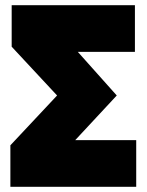

<svg xmlns="http://www.w3.org/2000/svg" viewBox="-20 -720 565 740"><path d="M20 0V-160L200 -352L25 -540V-700H500V-520H280L430 -352L270 -180H505V0Z"/></svg>

Font: Tektur SemiCondensed Black
Style: Regular
Weight: 900
Width: 4
Designer: Adam Jagosz
Foundry: Adam Jagosz
Version: Version 1.005;gftools[0.9.30]